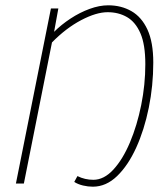

<svg xmlns="http://www.w3.org/2000/svg" viewBox="-20 -692 624 724"><path d="M330 12Q312 12 293 7.5Q274 3 260 -6L272 -28Q286 -21 301 -17.5Q316 -14 332 -14Q372 -14 407.5 -52.5Q443 -91 470 -155Q497 -219 512.5 -296Q528 -373 528 -450Q528 -524 509.5 -566.5Q491 -609 459 -627.5Q427 -646 386 -646Q343 -646 286 -616Q229 -586 176 -532L70 0H40L172 -660H200L184 -572Q211 -599 246 -622Q281 -645 318 -658.5Q355 -672 388 -672Q437 -672 475.5 -650Q514 -628 536 -580.5Q558 -533 558 -456Q558 -369 541 -285.5Q524 -202 493.5 -135Q463 -68 421.5 -28Q380 12 330 12Z"/></svg>

Font: Source Sans 3 ExtraLight ExtraLight
Style: Italic
Weight: 250
Italic angle: -11°
Version: Version 3.052;hotconv 1.1.0;makeotfexe 2.6.0